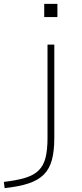

<svg xmlns="http://www.w3.org/2000/svg" viewBox="-110 -750 422 990"><path d="M-90 188Q-22 180 21.5 166.5Q65 153 90 128Q115 103 125 62.5Q135 22 135 -38V-520H170V-38Q170 29 157.5 75Q145 121 116 150Q87 179 38 195.5Q-11 212 -86 220ZM118 -662V-730H186V-662Z"/></svg>

Font: M PLUS 1 Thin ExtraLight
Style: Regular
Weight: 250
Version: Version 1.001